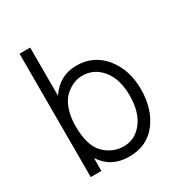

<svg xmlns="http://www.w3.org/2000/svg" viewBox="-169 -826 896 953"><g transform="rotate(-30 279.5 -349.5)"><path d="M141 -256Q141 -145 188 -97.5Q235 -50 300 -50Q365 -50 407.5 -105Q450 -160 450 -254Q450 -348 406 -402.5Q362 -457 294 -457Q243 -457 196 -416Q172 -395 156.5 -353.5Q141 -312 141 -256ZM141 0H80V-707H141V-431Q197 -515 294.5 -515Q392 -515 453 -440.5Q514 -366 514 -253.5Q514 -141 457 -66.5Q400 8 297 8Q194 8 141 -74Z"/></g></svg>

Font: Hind Kochi Light
Style: Regular
Weight: 300
Designer: Dhruvi Tolia
Foundry: Indian Type Foundry
Version: Version 0.702;PS 1.0;hotconv 1.0.81;makeotf.lib2.5.63406